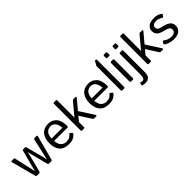

<svg xmlns="http://www.w3.org/2000/svg" viewBox="212 -1998 3470 3470"><g transform="rotate(-45 1947.5 -262.5)"><path d="M28.3 -488.8Q22 -512.7 41.5 -512.7H92.8Q110.4 -512.7 114.7 -493.7L186.5 -171.4Q189.9 -157.2 197 -127Q204.1 -96.7 207 -82.5H209Q211.4 -96.2 217.5 -123.5Q223.6 -150.9 229 -171.4L314.9 -493.7Q319.8 -512.7 336.9 -512.7H380.9Q397.9 -512.7 402.8 -493.7L488.8 -171.4Q494.1 -150.9 500.2 -123.5Q506.3 -96.2 508.8 -82.5H510.7Q513.7 -96.7 520.8 -127Q527.8 -157.2 531.2 -171.4L603 -493.7Q607.4 -512.7 625 -512.7H676.3Q695.8 -512.7 689.5 -488.8L568.4 -29.8Q560.5 0 542 0H483.4Q464.8 0 457 -29.8L374 -352.5Q365.2 -386.7 363 -400.4Q360.8 -414.1 359.4 -426.3H358.4Q356.9 -414.1 354.7 -400.4Q352.5 -386.7 343.8 -352.5L260.7 -29.8Q252.9 0 234.4 0H175.8Q157.2 0 149.4 -29.8Z M746.6 -256.3Q746.6 -377.4 807.1 -449.2Q867.7 -521 980.5 -521Q1074.2 -521 1136 -455.3Q1197.8 -389.6 1197.8 -245.6Q1197.8 -223.6 1177.7 -223.6H837.4Q845.7 -129.4 888.2 -92.5Q930.7 -55.7 984.4 -55.7Q1041 -55.7 1071.3 -74.7Q1101.6 -93.8 1115.7 -112.3Q1131.3 -132.8 1146 -120.1L1174.8 -95.2Q1186 -85.4 1174.8 -68.4Q1165.5 -54.2 1121.8 -22.9Q1078.1 8.3 984.4 8.3Q862.3 8.3 804.4 -63.5Q746.6 -135.3 746.6 -256.3ZM835.4 -287.1H1111.3Q1109.4 -355.5 1076.2 -407Q1043 -458.5 978.5 -458.5Q921.9 -458.5 882.3 -420.7Q842.8 -382.8 835.4 -287.1Z M1332.5 0Q1310.5 0 1310.5 -22V-698.7Q1310.5 -720.7 1332.5 -720.7H1374.5Q1396.5 -720.7 1396.5 -698.7V-292.5Q1396.5 -277.8 1395.5 -263.2H1396.5L1594.2 -500Q1605 -512.7 1620.1 -512.7H1664.6Q1701.7 -512.7 1677.2 -483.9L1523.9 -301.3L1699.2 -28.8Q1717.8 0 1686.5 0H1638.7Q1622.6 0 1610.8 -18.1L1470.2 -237.3L1396.5 -149.4V-22Q1396.5 0 1374.5 0Z M1772.5 -256.3Q1772.5 -377.4 1833 -449.2Q1893.6 -521 2006.3 -521Q2100.1 -521 2161.9 -455.3Q2223.6 -389.6 2223.6 -245.6Q2223.6 -223.6 2203.6 -223.6H1863.3Q1871.6 -129.4 1914.1 -92.5Q1956.5 -55.7 2010.3 -55.7Q2066.9 -55.7 2097.2 -74.7Q2127.4 -93.8 2141.6 -112.3Q2157.2 -132.8 2171.9 -120.1L2200.7 -95.2Q2211.9 -85.4 2200.7 -68.4Q2191.4 -54.2 2147.7 -22.9Q2104 8.3 2010.3 8.3Q1888.2 8.3 1830.3 -63.5Q1772.5 -135.3 1772.5 -256.3ZM1861.3 -287.1H2137.2Q2135.3 -355.5 2102.1 -407Q2068.8 -458.5 2004.4 -458.5Q1947.8 -458.5 1908.2 -420.7Q1868.7 -382.8 1861.3 -287.1Z M2358.4 0Q2336.4 0 2336.4 -22V-631.3Q2336.4 -641.1 2341.3 -649.9L2375.5 -711.9Q2384.8 -729 2390.6 -729H2407.7Q2422.4 -729 2422.4 -711.9V-22Q2422.4 0 2400.4 0Z M2583 0Q2561 0 2561 -22V-490.7Q2561 -512.7 2583 -512.7H2625Q2647 -512.7 2647 -490.7V-22Q2647 0 2625 0ZM2583 -605.5Q2561 -605.5 2561 -627.4V-669.4Q2561 -691.4 2583 -691.4H2625Q2647 -691.4 2647 -669.4V-627.4Q2647 -605.5 2625 -605.5Z M2677.2 193.8Q2666.5 189 2668.5 178.2L2676.8 138.7Q2679.2 127 2689 131.3Q2708 140.1 2735.8 140.1Q2764.6 140.1 2777.6 111.8Q2790.5 83.5 2790.5 -2.9V-490.7Q2790.5 -512.7 2812.5 -512.7H2854.5Q2876.5 -512.7 2876.5 -490.7V45.4Q2876.5 140.1 2840.6 171.9Q2804.7 203.6 2751.5 203.6Q2699.7 203.6 2677.2 193.8ZM2810.5 -605.5Q2788.6 -605.5 2788.6 -627.4V-669.4Q2788.6 -691.4 2810.5 -691.4H2852.5Q2874.5 -691.4 2874.5 -669.4V-627.4Q2874.5 -605.5 2852.5 -605.5Z M3035.2 0Q3013.2 0 3013.2 -22V-698.7Q3013.2 -720.7 3035.2 -720.7H3077.1Q3099.1 -720.7 3099.1 -698.7V-292.5Q3099.1 -277.8 3098.1 -263.2H3099.1L3296.9 -500Q3307.6 -512.7 3322.8 -512.7H3367.2Q3404.3 -512.7 3379.9 -483.9L3226.6 -301.3L3401.9 -28.8Q3420.4 0 3389.2 0H3341.3Q3325.2 0 3313.5 -18.1L3172.9 -237.3L3099.1 -149.4V-22Q3099.1 0 3077.1 0Z M3482.9 -47.9Q3467.8 -62 3476.6 -74.2L3498.5 -105Q3509.3 -119.6 3530.3 -103.5Q3559.1 -81.5 3594.5 -68.4Q3629.9 -55.2 3675.3 -55.2Q3702.1 -55.2 3723.1 -61.8Q3744.1 -68.4 3760 -86.4Q3775.9 -104.5 3775.9 -134.8Q3775.9 -152.3 3768.3 -168Q3760.7 -183.6 3744.9 -193.1Q3729 -202.6 3713.9 -208Q3689 -217.3 3664.3 -223.4Q3639.6 -229.5 3599.6 -242.2Q3572.8 -250.5 3548.8 -265.9Q3524.9 -281.2 3507.1 -307.6Q3489.3 -334 3489.3 -380.4Q3489.3 -427.7 3518.1 -461.9Q3546.9 -496.1 3590.3 -508.5Q3633.8 -521 3674.8 -521Q3735.4 -521 3772.2 -507.1Q3809.1 -493.2 3835.9 -474.1Q3851.6 -462.9 3840.3 -448.2L3818.4 -418.9Q3808.1 -404.8 3786.6 -419.9Q3768.6 -432.6 3735.4 -443.8Q3702.1 -455.1 3677.2 -455.1Q3646.5 -455.1 3624.5 -448.2Q3602.5 -441.4 3588.9 -424.8Q3575.2 -408.2 3575.2 -385.7Q3575.2 -368.7 3580.6 -355.2Q3585.9 -341.8 3600.6 -330.6Q3615.2 -319.3 3641.6 -312.5Q3682.6 -301.8 3716.6 -293Q3750.5 -284.2 3777.8 -271.5Q3813.5 -254.9 3832.8 -234.9Q3852.1 -214.8 3859.4 -191.7Q3866.7 -168.5 3866.7 -140.1Q3866.7 -87.9 3835.7 -51.8Q3804.7 -15.6 3766.6 -3.7Q3728.5 8.3 3674.8 8.3Q3602.1 8.3 3550 -12.5Q3498 -33.2 3482.9 -47.9Z"/></g></svg>

Font: Istok Web
Style: Regular
Weight: 400
Designer: Andrey V. Panov
Foundry: Andrey V. Panov
Version: Version 1.0.2g